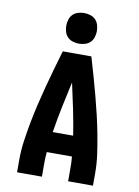

<svg xmlns="http://www.w3.org/2000/svg" viewBox="-103 -1043 807 1111"><g transform="rotate(10 300.0 -487.5)"><path d="M77 0V-74Q77 -130 85 -186Q93 -242 103.5 -297.5Q114 -353 127 -408Q140 -463 154.5 -517.5Q169 -572 184.5 -626.5Q200 -681 216 -735H384Q400 -681 415.5 -626.5Q431 -572 445.5 -517.5Q460 -463 473 -408Q486 -353 496.5 -297.5Q507 -242 515 -186Q523 -130 523 -74V0H377V-74Q377 -91 376.5 -109Q376 -127 374 -145H226Q224 -127 223.5 -109Q223 -91 223 -74V0ZM240 -265H360Q348 -341 332.5 -416.5Q317 -492 300 -567Q283 -492 267.5 -416.5Q252 -341 240 -265ZM300 -795Q282 -795 264 -800.5Q246 -806 233.5 -818.5Q221 -831 215.5 -849Q210 -867 210 -885Q210 -903 215.5 -921Q221 -939 233.5 -951.5Q246 -964 264 -969.5Q282 -975 300 -975Q318 -975 336 -969.5Q354 -964 366.5 -951.5Q379 -939 384.5 -921Q390 -903 390 -885Q390 -867 384.5 -849Q379 -831 366.5 -818.5Q354 -806 336 -800.5Q318 -795 300 -795Z"/></g></svg>

Font: Iosevka Curly Heavy Extended
Style: Regular
Weight: 900
Width: 7
Monospace: yes
Designer: Belleve Invis
Foundry: Belleve Invis
Version: Version 11.1.0; ttfautohint (v1.8.3)